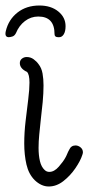

<svg xmlns="http://www.w3.org/2000/svg" viewBox="-57 -659 321 697"><path d="M86 -639Q128 -639 154.5 -617.5Q181 -596 181 -564Q181 -545 174.5 -534.5Q168 -524 158 -524H154Q141 -524 141 -535Q141 -599 82 -599Q55 -599 33.5 -582.5Q12 -566 1 -539Q-4 -529 -12 -526.5Q-20 -524 -25 -524Q-41 -524 -36 -546Q-26 -588 6.5 -613.5Q39 -639 86 -639ZM120 18Q93 18 69 -5Q47 -27 39 -62Q31 -97 31 -138Q31 -178 36 -220Q41 -262 45.5 -298.5Q50 -335 50 -359Q50 -389 41 -398Q15 -410 15 -430Q15 -440 22.5 -446Q30 -452 40 -452Q54 -452 65 -444Q76 -436 83 -426Q94 -412 97.5 -392Q101 -372 101 -349Q101 -321 98 -288.5Q95 -256 91 -224Q88 -196 85.5 -170.5Q83 -145 83 -122Q83 -95 88 -74Q93 -53 105 -42Q112 -35 122 -35Q140 -35 156.5 -54Q173 -73 180 -86Q184 -93 187 -100.5Q190 -108 194 -115Q201 -131 217 -131Q227 -131 235.5 -124Q244 -117 244 -106Q244 -103 242 -97Q235 -75 216.5 -48Q198 -21 173 -1.5Q148 18 120 18Z"/></svg>

Font: Twinkle Star
Style: Regular
Weight: 400
Designer: Robert E. Leuschke
Foundry: Robert E. Leuschke
Version: Version 2.010; ttfautohint (v1.8.3)